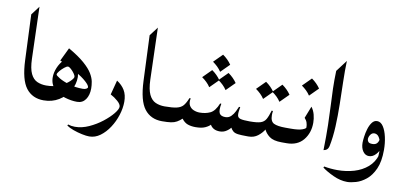

<svg xmlns="http://www.w3.org/2000/svg" viewBox="-66 -747 2375 1120"><g transform="rotate(10 1121.0 -186.5)"><path d="M206.5 0Q139.6 0 102.3 -48.3Q64.9 -96.7 60.1 -212.4L48.8 -481.4L88.4 -533.7L97.7 -227.5Q99.6 -169.4 114 -139.4Q128.4 -109.4 152.6 -98.6Q176.8 -87.9 206.5 -87.9Q221.2 -87.9 228.5 -74.5Q235.8 -61 235.8 -43.9Q235.8 -26.9 228.5 -13.4Q221.2 0 206.5 0Z M300.3 -324.7Q361.3 -289.6 395.5 -259.5Q429.7 -229.5 445.1 -203.9Q460.4 -178.2 464.4 -156.5Q468.3 -134.8 468.3 -116.7Q468.3 -76.7 450.4 -51Q432.6 -25.4 399.9 -25.4Q365.2 -25.4 327.1 -37.1Q289.1 -48.8 262.5 -74.7Q235.8 -100.6 235.8 -142.6Q235.8 -169.4 248 -199Q260.3 -228.5 281 -249.3Q301.8 -270 327.1 -270Q342.8 -270 352.8 -256.3Q362.8 -242.7 368.9 -223.9Q375 -205.1 377.4 -189.2Q379.9 -173.3 379.9 -168.9Q379.9 -125 357.4 -86.4Q335 -47.9 295.7 -23.9Q256.3 0 206.1 0Q194.8 0 189.2 -13.4Q183.6 -26.9 183.6 -43.9Q183.6 -61 189.2 -74.5Q194.8 -87.9 206.1 -87.9Q251.5 -87.9 286.1 -103.5Q320.8 -119.1 340.6 -137.9Q360.4 -156.7 360.4 -166.5Q360.4 -173.3 351.6 -185.8Q342.8 -198.2 331.5 -208.5Q320.3 -218.8 313 -218.8Q305.7 -218.8 291.7 -207.5Q277.8 -196.3 266.6 -182.9Q255.4 -169.4 255.4 -162.1Q255.4 -156.2 278.3 -142.6Q301.3 -128.9 338.9 -117.4Q376.5 -106 419.9 -106Q433.1 -106 440.9 -110.6Q448.7 -115.2 448.7 -120.1Q448.7 -131.3 425.5 -152.3Q402.3 -173.3 360.4 -198Q318.4 -222.7 262.2 -245.6Z M368.7 120.6 372.1 113.8Q391.1 120.1 413.1 120.1Q454.1 120.1 495.8 101.1Q537.6 82 572.5 54.7Q607.4 27.3 628.7 1Q649.9 -25.4 649.9 -40Q649.9 -54.7 629.6 -72.5Q609.4 -90.3 586.4 -102.1L608.9 -188Q639.2 -168.5 655.5 -141.4Q671.9 -114.3 671.9 -73.2Q671.9 -35.6 658.9 5.4Q646 46.4 622.8 81.8Q599.6 117.2 569.6 139.2Q539.6 161.1 504.9 161.1Q487.8 161.1 461.2 155.5Q434.6 149.9 408.9 140.6Q383.3 131.3 368.7 120.6Z M907.7 0Q840.8 0 803.5 -48.3Q766.1 -96.7 761.2 -212.4L750 -481.4L789.6 -533.7L798.8 -227.5Q800.8 -169.4 815.2 -139.4Q829.6 -109.4 853.8 -98.6Q877.9 -87.9 907.7 -87.9Q922.4 -87.9 929.7 -74.5Q937 -61 937 -43.9Q937 -26.9 929.7 -13.4Q922.4 0 907.7 0Z M1411.1 0Q1376.5 0 1357.9 -2.4Q1339.4 -4.9 1329.6 -12.7Q1319.8 -20.5 1311.5 -35.6L1315.9 -37.6Q1308.6 -24.9 1290.5 -12.5Q1272.5 0 1250 0Q1207 0 1190.9 -33.2L1195.3 -32.2Q1185.1 -20 1163.8 -10Q1142.6 0 1106 0Q1080.1 0 1059.6 -7.3Q1039.1 -14.6 1022.5 -37.6L1027.3 -38.6Q1009.8 -22.5 995.1 -14.2Q980.5 -5.9 960.7 -2.9Q940.9 0 907.2 0Q897 0 892.1 -13.4Q887.2 -26.9 887.2 -43.9Q887.2 -61 892.1 -74.5Q897 -87.9 907.2 -87.9Q954.6 -87.9 979.5 -93.8Q1004.4 -99.6 1017.6 -115.2Q1030.8 -130.9 1042.5 -160.6H1049.8Q1044.4 -133.8 1053.5 -117.9Q1062.5 -102.1 1079.6 -95Q1096.7 -87.9 1115.2 -87.9Q1150.4 -87.9 1177.7 -100.8Q1205.1 -113.8 1224.1 -160.6H1231.4Q1223.6 -120.6 1231.9 -104.2Q1240.2 -87.9 1267.1 -87.9Q1287.6 -87.9 1301.3 -101.6Q1314.9 -115.2 1323.2 -132.6Q1331.5 -149.9 1335.9 -160.6H1343.3Q1336.9 -127.4 1338.9 -112.1Q1340.8 -96.7 1357.7 -92.3Q1374.5 -87.9 1411.1 -87.9Q1425.3 -87.9 1431.9 -74.5Q1438.5 -61 1438.5 -43.9Q1438.5 -26.9 1431.9 -13.4Q1425.3 0 1411.1 0ZM1191.9 -444.3Q1223.1 -422.4 1242.7 -393.6L1191.9 -342.8Q1182.1 -357.9 1169.2 -370.4Q1156.2 -382.8 1141.1 -393.6ZM1145 -344.7Q1176.3 -322.8 1195.8 -293.9L1145 -243.2Q1135.3 -258.3 1122.3 -270.8Q1109.4 -283.2 1094.2 -293.9ZM1241.7 -344.7Q1272.9 -322.8 1292.5 -293.9L1241.7 -243.2Q1231.9 -258.3 1219 -270.8Q1206.1 -283.2 1190.9 -293.9Z M1411.1 0Q1399.9 0 1394 -13.4Q1388.2 -26.9 1388.2 -43.9Q1388.2 -61 1394 -74.5Q1399.9 -87.9 1411.1 -87.9H1413.6Q1455.1 -87.9 1475.8 -94.5Q1496.6 -101.1 1507.1 -119.4Q1517.6 -137.7 1527.8 -172.4L1535.2 -170.9Q1533.2 -158.7 1533.2 -146.5Q1533.2 -109.4 1554.9 -98.6Q1576.7 -87.9 1623 -87.9H1625.5Q1637.7 -87.9 1642.8 -74.5Q1647.9 -61 1647.9 -43.9Q1647.9 -26.9 1643.1 -13.4Q1638.2 0 1625.5 0H1616.2Q1567.4 0 1543.5 -18.1Q1519.5 -36.1 1508.8 -62L1513.2 -60.5Q1498.5 -35.6 1475.3 -17.8Q1452.1 0 1420.9 0ZM1466.3 -332Q1497.6 -310.1 1517.1 -281.2L1466.3 -230.5Q1456.5 -245.6 1443.6 -258.1Q1430.7 -270.5 1415.5 -281.2ZM1563 -332Q1594.2 -310.1 1613.8 -281.2L1563 -230.5Q1553.2 -245.6 1540.3 -258.1Q1527.3 -270.5 1512.2 -281.2Z M1626 -87.9H1656.7Q1700.7 -87.9 1722.4 -95.7Q1744.1 -103.5 1744.1 -110.8Q1744.1 -125.5 1739.7 -138.9Q1735.4 -152.3 1724.1 -164.1L1752 -234.9Q1766.1 -216.3 1772.5 -192.1Q1778.8 -168 1778.8 -144Q1778.8 -83.5 1744.4 -41.7Q1710 0 1646 0H1626Q1613.8 0 1607.9 -14.2Q1602.1 -28.3 1602.1 -45.4Q1602.1 -62.5 1607.9 -75.2Q1613.8 -87.9 1626 -87.9ZM1726.6 -397.5Q1757.8 -375.5 1777.3 -346.7L1726.6 -295.9Q1716.8 -311 1703.9 -323.5Q1690.9 -335.9 1675.8 -346.7Z M1857.9 -465.8 1909.2 -533.7Q1907.2 -476.1 1908.9 -410.6Q1910.6 -345.2 1911.9 -277.6Q1913.1 -210 1910.2 -145.8Q1907.2 -81.5 1896 -26.4Q1890.6 -1.5 1865.2 2.4Q1867.2 -83.5 1865.7 -146.5Q1864.3 -209.5 1861.6 -260.5Q1858.9 -311.5 1857.4 -360.1Q1856 -408.7 1857.9 -465.8Z M2212.4 -60.1Q2212.4 9.3 2192.9 52.7Q2173.3 96.2 2144 119.9Q2114.7 143.6 2084.5 152.3Q2054.2 161.1 2032.7 161.1Q1992.2 161.1 1950 141.6Q1907.7 122.1 1882.3 102.5L1885.7 95.7Q1925.3 103 1964.8 103Q2017.1 103 2063.2 89.4Q2109.4 75.7 2142.8 46.9Q2176.3 18.1 2189.9 -27.3ZM2182.6 8.3Q2187.5 -12.2 2187.5 -40.5Q2187.5 -64.9 2183.1 -89.1Q2178.7 -113.3 2168.5 -129.4Q2158.2 -145.5 2140.6 -145.5Q2127 -145.5 2117.9 -132.3Q2108.9 -119.1 2108.9 -106Q2108.9 -98.6 2114.5 -90.6Q2120.1 -82.5 2139.6 -82.5Q2157.7 -82.5 2166.5 -92.5Q2175.3 -102.5 2177.2 -117.7L2194.3 -68.8Q2189.9 -48.3 2171.9 -28.8Q2153.8 -9.3 2131.3 -9.3Q2109.9 -9.3 2095.9 -29.3Q2082 -49.3 2082 -80.1Q2082 -92.8 2085 -115.7Q2087.9 -138.7 2095 -162.4Q2102.1 -186 2114.3 -202.4Q2126.5 -218.8 2144.5 -218.8Q2166 -218.8 2181.2 -195.6Q2196.3 -172.4 2204.3 -136Q2212.4 -99.6 2212.4 -60.1Q2208 -36.6 2200.2 -20.3Q2192.4 -3.9 2182.6 8.3Z"/></g></svg>

Font: Lateef
Style: Regular
Weight: 400
Designer: SIL International
Foundry: SIL International
Version: Version 4.200